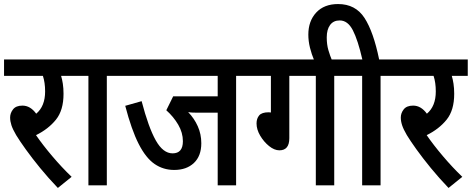

<svg xmlns="http://www.w3.org/2000/svg" viewBox="-20 -916 2332 949"><path d="M334 -42 266 13Q219 -36 178.5 -85.5Q138 -135 107.5 -177.5Q77 -220 60 -248Q43 -277 36.5 -297Q30 -317 30 -335Q30 -357 44.5 -375.5Q59 -394 91 -394Q130 -394 159 -354Q203 -391 203 -464Q203 -508 192 -541H0V-622H361V-541H282Q287 -525 290.5 -502.5Q294 -480 294 -452Q294 -371 256.5 -324.5Q219 -278 158 -248Q191 -200 238 -144.5Q285 -89 334 -42Z M508 -541V0H417V-541H348V-622H591V-541Z M1147 -541V0H1056V-359H959Q945 -359 932.5 -359.5Q920 -360 910 -362Q940 -331 957.5 -292Q975 -253 975 -208Q975 -145 938.5 -110.5Q902 -76 841 -76Q787 -76 744 -105.5Q701 -135 665.5 -204.5Q630 -274 599 -393L680 -416Q714 -286 750 -222Q786 -158 833 -158Q884 -158 884 -218Q884 -260 861 -299.5Q838 -339 802 -371L836 -440H1056V-541H578V-622H1229V-541Z M1410 -541V-233Q1410 -173 1361 -173Q1336 -173 1310 -194Q1284 -215 1266 -245.5Q1248 -276 1248 -306Q1248 -330 1261 -345.5Q1274 -361 1308 -361L1319 -360V-541H1217V-622H1714V-541H1632V0H1541V-541Z M1534 -615Q1520 -648 1512 -680.5Q1504 -713 1504 -745Q1504 -812 1543 -854Q1582 -896 1651 -896Q1737 -896 1781.5 -827.5Q1826 -759 1854 -622H1944V-541H1861V0H1770V-541H1701V-622H1771Q1749 -718 1724 -766.5Q1699 -815 1659 -815Q1628 -815 1611.5 -792.5Q1595 -770 1595 -731Q1595 -696 1603 -668.5Q1611 -641 1622 -615Z M2265 -42 2197 13Q2150 -36 2109.5 -85.5Q2069 -135 2038.5 -177.5Q2008 -220 1991 -248Q1974 -277 1967.5 -297Q1961 -317 1961 -335Q1961 -357 1975.5 -375.5Q1990 -394 2022 -394Q2061 -394 2090 -354Q2134 -391 2134 -464Q2134 -508 2123 -541H1931V-622H2292V-541H2213Q2218 -525 2221.5 -502.5Q2225 -480 2225 -452Q2225 -371 2187.5 -324.5Q2150 -278 2089 -248Q2122 -200 2169 -144.5Q2216 -89 2265 -42Z"/></svg>

Font: Noto Sans Devanagari UI Condensed Medium
Style: Regular
Weight: 500
Width: 3
Designer: Jelle Bosma - Monotype Design Team
Foundry: Monotype Imaging Inc.
Version: Version 2.003